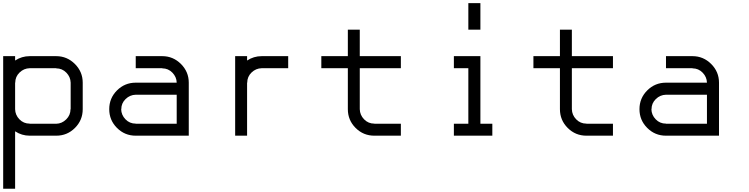

<svg xmlns="http://www.w3.org/2000/svg" viewBox="-20 -853 4707 1207"><path d="M75 -27.5V333.3H0V-500H75V-472.5Q116.7 -500 166.7 -500H333.3Q401.7 -500 450.8 -450.8Q500 -401.7 500 -333.3V-166.7Q500 -97.5 451.2 -48.8Q402.5 0 333.3 0H166.7Q116.7 0 75 -27.5ZM333.3 -75Q369.2 -75.8 396.2 -102.5Q423.3 -129.2 423.3 -166.7H424.2V-333.3Q423.3 -369.2 397.1 -396.2Q370.8 -423.3 333.3 -423.3V-424.2H166.7Q130 -423.3 102.9 -397.1Q75.8 -370.8 75.8 -333.3H75V-166.7Q75.8 -130 102.1 -102.9Q128.3 -75.8 166.7 -75.8V-75Z M1166.7 0H833.3Q764.2 0 715.4 -48.8Q666.7 -97.5 666.7 -166.7Q666.7 -235.8 715.4 -284.6Q764.2 -333.3 833.3 -333.3H1090.8Q1090 -369.2 1063.8 -396.2Q1037.5 -423.3 1000 -423.3V-424.2H833.3V-500H1000Q1068.3 -500 1117.5 -450.8Q1166.7 -401.7 1166.7 -333.3ZM1090.8 -75V-257.5H833.3Q796.7 -256.7 769.6 -230.4Q742.5 -204.2 742.5 -166.7H741.7Q742.5 -130 768.8 -102.9Q795 -75.8 833.3 -75.8V-75Z M1625 -500H1791.7V-424.2H1625Q1588.3 -423.3 1561.2 -397.1Q1534.2 -370.8 1534.2 -333.3H1533.3V0H1458.3V-500H1533.3V-472.5Q1575 -500 1625 -500Z M2333.3 0Q2264.2 0 2215.4 -48.8Q2166.7 -97.5 2166.7 -166.7V-424.2H2000V-500H2166.7V-666.7H2241.7V-500H2500V-424.2H2241.7V-166.7Q2242.5 -130 2268.8 -102.9Q2295 -75.8 2333.3 -75.8V-75H2500V0Z M3000 -833.3V-666.7H2924.2V-833.3ZM3075 0H2833.3V-75H2924.2V-424.2H2833.3V-500H3000V-75H3075Z M3666.7 0Q3597.5 0 3548.8 -48.8Q3500 -97.5 3500 -166.7V-424.2H3333.3V-500H3500V-666.7H3575V-500H3833.3V-424.2H3575V-166.7Q3575.8 -130 3602.1 -102.9Q3628.3 -75.8 3666.7 -75.8V-75H3833.3V0Z M4500 0H4166.7Q4097.5 0 4048.8 -48.8Q4000 -97.5 4000 -166.7Q4000 -235.8 4048.8 -284.6Q4097.5 -333.3 4166.7 -333.3H4424.2Q4423.3 -369.2 4397.1 -396.2Q4370.8 -423.3 4333.3 -423.3V-424.2H4166.7V-500H4333.3Q4401.7 -500 4450.8 -450.8Q4500 -401.7 4500 -333.3ZM4424.2 -75V-257.5H4166.7Q4130 -256.7 4102.9 -230.4Q4075.8 -204.2 4075.8 -166.7H4075Q4075.8 -130 4102.1 -102.9Q4128.3 -75.8 4166.7 -75.8V-75Z"/></svg>

Font: 0xA000-Squareish-Mono
Style: Squareish-Mono
Weight: 400
Version: Version 0.1